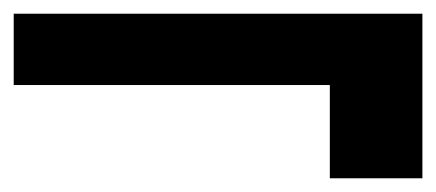

<svg xmlns="http://www.w3.org/2000/svg" viewBox="-28 -458 636 280"><path d="M453 -198V-334H-8V-438H588V-198Z"/></svg>

Font: DM Sans 17pt
Style: Bold
Weight: 700
Version: Version 4.004;gftools[0.9.30]